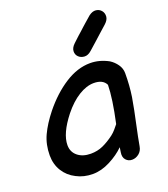

<svg xmlns="http://www.w3.org/2000/svg" viewBox="-141 -871 848 971"><g transform="rotate(-20 283.0 -385.5)"><path d="M192 1Q238 1 285.5 -23.5Q333 -48 365 -80L361 -53Q357 -28 370 -13.5Q383 1 403 1Q423 1 440 -12.5Q457 -26 461 -50Q469 -96 483 -160Q499 -232 510 -297Q519 -356 519 -423Q519 -448 504 -469.5Q489 -491 467 -505Q419 -531 369 -531Q301 -531 233 -487.5Q165 -444 106 -371Q63 -317 40.5 -268.5Q18 -220 18 -162Q18 -114 41 -77Q64 -40 104 -20Q143 1 192 1ZM217 -99Q174 -99 147 -121Q120 -143 120 -180Q120 -242 187 -327Q227 -377 270 -403.5Q313 -430 352 -430Q401 -430 417 -397Q416 -324 388 -196Q380 -186 369 -173Q358 -160 345 -150Q313 -126 283 -112.5Q253 -99 217 -99ZM393 -588Q426 -617 438 -628Q450 -639 469 -656Q487 -672 506 -689Q526 -707 527 -725.5Q528 -744 517 -757Q506 -770 488 -772Q470 -774 450 -759L419 -732Q413 -727 401.5 -716.5Q390 -706 378.5 -695.5Q367 -685 362 -681L331 -652Q312 -634 311.5 -615.5Q311 -597 323.5 -585Q336 -573 355 -572Q374 -571 393 -588Z"/></g></svg>

Font: Balsamiq Sans
Style: Italic
Weight: 400
Italic angle: -12°
Designer: Michael Angeles
Foundry: Balsamiq SRL
Version: Version 1.020; ttfautohint (v1.8.4.7-5d5b);gftools[0.9.26]